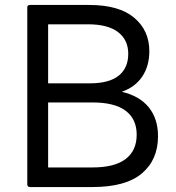

<svg xmlns="http://www.w3.org/2000/svg" viewBox="-20 -754 711 774"><path d="M101 0Q90 0 90 -11V-724Q90 -734 101 -734H340Q460 -734 521 -682.5Q582 -631 582 -548Q582 -488 553.5 -445.5Q525 -403 471 -384Q543 -367 580 -321Q617 -275 617 -205Q617 -110 552 -55Q487 0 353 0ZM174 -656V-418H341Q420 -418 458.5 -449Q497 -480 497 -537Q497 -593 456 -624.5Q415 -656 335 -656ZM174 -341V-79H353Q442 -79 486.5 -113Q531 -147 531 -211Q531 -274 486.5 -307.5Q442 -341 353 -341Z"/></svg>

Font: LINE Seed Sans TH App
Style: Regular
Weight: 400
Designer: Dalton Maag Ltd | Thai characters by Cadson Demak Co.,Ltd.
Foundry: Dalton Maag Ltd
Version: Version 1.003